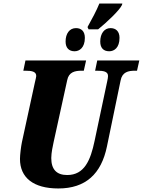

<svg xmlns="http://www.w3.org/2000/svg" viewBox="-20 -1056 808 1086"><path d="M475 -903 481 -890H535C582 -928 656 -997 670 -1028L672 -1036H542C526 -996 500 -948 475 -903ZM402 -766C429 -766 460 -786 460 -842C460 -879 440 -897 410 -897C373 -897 351 -866 351 -821C351 -784 371 -766 402 -766ZM598 -766C626 -766 656 -786 656 -842C656 -879 635 -897 605 -897C570 -897 547 -866 547 -821C547 -784 566 -766 598 -766ZM310 10C464 10 553 -72 585 -228L662 -600C671 -649 706 -656 743 -656H755L768 -714H530L518 -656H529C565 -656 591 -652 591 -626C591 -620 589 -606 586 -594L515 -259C492 -149 457 -66 360 -66C300 -66 270 -98 270 -162C270 -192 279 -232 283 -251L360 -602C369 -649 404 -656 442 -656H454L467 -714H124L112 -656H123C159 -656 185 -652 185 -626C185 -620 182 -611 177 -588L104 -252C99 -228 93 -181 93 -157C93 -51 169 10 310 10Z"/></svg>

Font: Noto Serif Condensed Black
Style: Italic
Weight: 900
Width: 3
Italic angle: -12°
Designer: Monotype Design Team
Foundry: Monotype Imaging Inc.
Version: Version 2.013